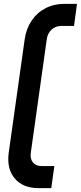

<svg xmlns="http://www.w3.org/2000/svg" viewBox="-20 -800 421 1000"><path d="M182 180Q99 180 56.5 129Q14 78 25.5 -5L108.5 -595Q116.5 -650.5 144.5 -692.2Q172.5 -734 216.8 -757Q261 -780 316 -780H381L365.5 -665H300.5Q269.5 -665 248.5 -645.8Q227.5 -626.5 223.5 -595L140.5 -5Q136 26.5 151.2 45.8Q166.5 65 198 65H263L247 180Z"/></svg>

Font: Mohave Light SemiBold
Style: Italic
Weight: 600
Italic angle: -8°
Version: Version 2.003